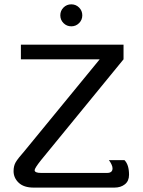

<svg xmlns="http://www.w3.org/2000/svg" viewBox="-20 -853 648 873"><path d="M339.6 -818.8Q354.2 -804.2 354.2 -783.3Q354.2 -762.5 339.6 -747.9Q325 -733.3 304.2 -733.3Q283.3 -733.3 268.8 -747.9Q254.2 -762.5 254.2 -783.3Q254.2 -804.2 268.8 -818.8Q283.3 -833.3 304.2 -833.3Q325 -833.3 339.6 -818.8ZM75 -650H541.7V-583.3L166.7 -125Q137.5 -88.3 137.5 -79.2Q137.5 -66.7 166.7 -66.7H466.7Q491.7 -66.7 491.7 -87.5Q491.7 -95 487.5 -104.2Q483.3 -113.3 479.2 -119.2L475 -125H545.8Q566.7 -104.2 566.7 -58.3Q566.7 -30 547.9 -15Q529.2 0 500 0H133.3Q88.3 0 65 -22.1Q41.7 -44.2 41.7 -75Q41.7 -98.3 51.2 -115Q60.8 -131.7 91.7 -166.7L433.3 -583.3H75Z"/></svg>

Font: BoonBaan
Style: Regular
Weight: 400
Designer: Sungsit Sawaiwan
Foundry: FontUni
Version: Version 2.0